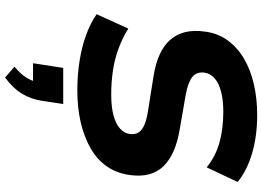

<svg xmlns="http://www.w3.org/2000/svg" viewBox="-162 -594 1059 776"><g transform="rotate(90 368.0 -206.5)"><path d="M345 11Q284 11 227 2Q170 -7 122 -24.5Q74 -42 38 -67L96 -195Q135 -171 177 -155.5Q219 -140 265.5 -133Q312 -126 362 -126Q412 -126 446 -135Q480 -144 499.5 -161Q519 -178 522 -201Q525 -224 515 -238Q505 -252 483 -261Q461 -270 427 -275L289 -297Q186 -313 141 -365Q96 -417 108 -503Q114 -555 142.5 -595Q171 -635 216.5 -662Q262 -689 320.5 -702.5Q379 -716 446 -716Q529 -716 599.5 -695.5Q670 -675 716 -637L657 -512Q612 -548 556.5 -563.5Q501 -579 432 -579Q386 -579 351 -570Q316 -561 296.5 -543.5Q277 -526 274 -502Q270 -471 292 -453.5Q314 -436 364 -427L497 -404Q604 -387 652 -337.5Q700 -288 688 -202Q681 -149 653.5 -109Q626 -69 579.5 -42.5Q533 -16 474 -2.5Q415 11 345 11ZM294 303 250 265Q280 240 294.5 216.5Q309 193 313 169L338 190H236L255 68H401L388 154Q381 199 359 235Q337 271 294 303Z"/></g></svg>

Font: Nunito Sans 10pt SemiExpanded ExtraBold
Style: Italic
Weight: 800
Width: 6
Italic angle: -9°
Designer: Vernon Adams
Foundry: Vernon Adams
Version: Version 3.101;gftools[0.9.27]